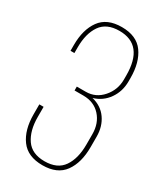

<svg xmlns="http://www.w3.org/2000/svg" viewBox="-180 -778 731 855"><g transform="rotate(30 185.5 -350.0)"><path d="M332 -528V-510Q332 -459 304.5 -419.5Q277 -380 230 -366Q279 -354 305.5 -316Q332 -278 332 -226V-172Q332 -92 297 -43.5Q262 5 186 5Q110 5 74.5 -43.5Q39 -92 39 -172V-223H61V-171Q61 -101 90.5 -58Q120 -15 185 -15Q251 -15 280.5 -58Q310 -101 310 -172V-226Q310 -282 277 -318.5Q244 -355 189 -355H144V-375H190Q241 -375 275.5 -414.5Q310 -454 310 -507V-528Q310 -685 185 -685Q119 -685 89.5 -642Q60 -599 60 -529V-499H40V-529Q40 -608 75 -656.5Q110 -705 186 -705Q262 -705 297 -656.5Q332 -608 332 -528Z"/></g></svg>

Font: Bebas Neue Light
Style: Regular
Weight: 300
Designer: Ryoichi Tsunekawa
Foundry: Ryoichi Tsunekawa
Version: Version 1.003;PS 001.003;hotconv 1.0.70;makeotf.lib2.5.58329